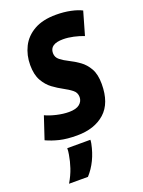

<svg xmlns="http://www.w3.org/2000/svg" viewBox="-170 -621 666 897"><g transform="rotate(-20 163.5 -172.5)"><path d="M-25 -21 12 -132Q35 -121 67.5 -113.5Q100 -106 128 -106Q164 -106 181 -120Q198 -134 198 -155Q198 -177 181 -190.5Q164 -204 139.5 -217Q115 -230 90.5 -248Q66 -266 49 -296Q32 -326 32 -374Q32 -423 52.5 -464Q73 -505 116 -529.5Q159 -554 225 -554Q264 -554 297.5 -547Q331 -540 352 -529L319 -414Q296 -423 269 -429Q242 -435 217 -435Q151 -435 151 -390Q151 -369 168 -355.5Q185 -342 209.5 -330Q234 -318 258.5 -300.5Q283 -283 299.5 -254Q316 -225 316 -177Q316 -82 264.5 -36Q213 10 126 10Q76 10 40.5 1.5Q5 -7 -25 -21ZM62 50H177Q177 57 175 68Q158 153 107 209H13Q33 175 43.5 143.5Q54 112 59 81Q62 65 62 50Z"/></g></svg>

Font: Georama Condensed
Style: Bold Italic
Weight: 700
Width: 3
Italic angle: -9°
Designer: Jean-Baptiste Levee
Foundry: Production Type
Version: Version 1.000